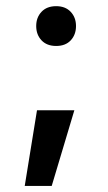

<svg xmlns="http://www.w3.org/2000/svg" viewBox="-20 -617 354 629"><path d="M149.4 -7.8H61L101.2 -255.8H223.6ZM229 -531.8Q229 -503.4 211.8 -484.9Q194.6 -466.4 164 -466.4Q133.4 -466.4 116 -484.9Q98.6 -503.4 98.6 -531.8Q98.6 -559.8 116 -578.3Q133.4 -596.8 164 -596.8Q194.2 -596.8 211.6 -578.3Q229 -559.8 229 -531.8Z"/></svg>

Font: SUIT Variable
Style: Regular
Weight: 400
Designer: Sunn Youn; Korean Glyphs from Source Han Sans (Sandoll Communications; Soo-young Jang, Joo-yeon Kang)
Foundry: Sunn
Version: Version 1.150;FEAKit 1.0